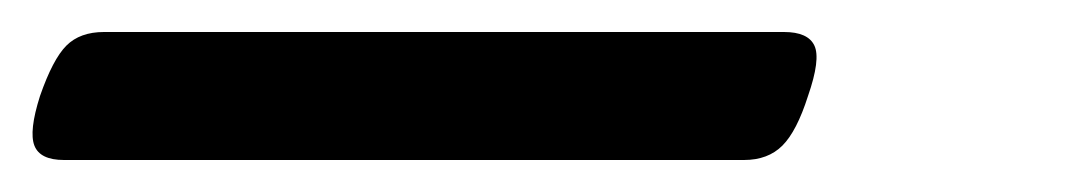

<svg xmlns="http://www.w3.org/2000/svg" viewBox="-101 34 671 120"><path d="M-61 134Q-76 134 -79.5 125Q-83 116 -76 94Q-68 71 -59.5 62.5Q-51 54 -36 54H389Q404 54 408 62.5Q412 71 404 94Q397 116 388 125Q379 134 364 134Z"/></svg>

Font: Playwrite CO
Style: Regular
Weight: 400
Designer: Veronika Burian, José Scaglione
Foundry: TypeTogether
Version: Version 1.000